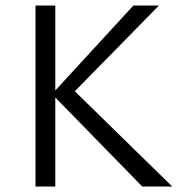

<svg xmlns="http://www.w3.org/2000/svg" viewBox="-20 -678 655 698"><path d="M497 0 169 -336 465 -658H558L231 -325L237 -361L606 0ZM109 0V-658H181V0Z"/></svg>

Font: Ysabeau Office
Style: Regular
Weight: 400
Designer: Christian Thalmann (Catharsis Fonts)
Version: Version 2.001;gftools[0.9.30]; featfreeze: tnum,lnum,ss02